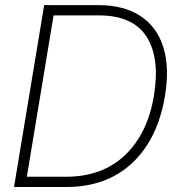

<svg xmlns="http://www.w3.org/2000/svg" viewBox="-20 -748 704 768"><path d="M244.6 0H36.1L156.7 -727.5H373Q475.1 -727.5 541.3 -684.3Q607.4 -641.1 633.1 -560.1Q658.7 -479 640.1 -365.7Q611.8 -192.9 509.3 -96.4Q406.7 0 244.6 0ZM87.4 -41H243.2Q389.2 -41 480 -127.4Q570.8 -213.9 595.7 -365.7Q620.6 -516.1 566.2 -601.3Q511.7 -686.5 374.5 -686.5H194.3Z"/></svg>

Font: Inter Display ExtraLight
Style: Italic
Weight: 200
Italic angle: -9.39999°
Designer: Rasmus Andersson
Foundry: rsms
Version: Version 4.000;git-a52131595